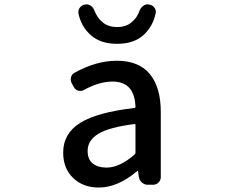

<svg xmlns="http://www.w3.org/2000/svg" viewBox="-20 -841 1040 874"><path d="M429.7 12.7Q358.4 12.7 313 -30.8Q267.6 -74.2 267.6 -146.5Q267.6 -233.4 345.2 -281.7Q422.9 -330.1 592.8 -349.6Q596.7 -349.6 596.7 -354.5Q592.8 -469.7 492.2 -469.7Q431.6 -469.7 362.3 -431.6Q350.6 -424.8 336.9 -428.2Q323.2 -431.6 316.4 -444.3L306.6 -461.9Q299.8 -474.6 303.2 -488.8Q306.6 -502.9 319.3 -509.8Q418 -564.5 511.7 -564.5Q612.3 -564.5 662.1 -503.9Q711.9 -443.4 711.9 -331.1V-35.2Q711.9 -20.5 701.7 -10.3Q691.4 0 676.8 0H652.3Q637.7 0 626.5 -9.8Q615.2 -19.5 612.3 -34.2L608.4 -61.5Q607.4 -63.5 606 -63.5Q604.5 -63.5 603.5 -61.5Q515.6 12.7 429.7 12.7ZM464.8 -78.1Q525.4 -78.1 593.8 -138.7Q596.7 -141.6 596.7 -146.5V-272.5Q596.7 -277.3 592.8 -276.4Q476.6 -261.7 427.7 -231.9Q378.9 -202.1 378.9 -154.3Q378.9 -115.2 402.3 -96.7Q425.8 -78.1 464.8 -78.1ZM336.9 -780.3Q336.9 -784.2 336.9 -787.1Q336.9 -797.9 343.8 -806.6Q352.5 -818.4 367.2 -820.3Q370.1 -821.3 373 -821.3Q383.8 -821.3 393.6 -814.5Q405.3 -806.6 410.2 -792Q422.9 -758.8 448.7 -738.3Q474.6 -717.8 513.2 -717.8Q551.8 -717.8 577.6 -738.3Q603.5 -758.8 615.2 -792Q620.1 -806.6 632.8 -814.5Q641.6 -821.3 652.3 -821.3Q655.3 -821.3 658.2 -820.3Q673.8 -818.4 682.6 -806.6Q689.5 -797.9 689.5 -787.1Q689.5 -784.2 688.5 -780.3Q675.8 -719.7 632.3 -680.7Q588.9 -641.6 513.2 -641.6Q437.5 -641.6 393.6 -680.7Q349.6 -719.7 336.9 -780.3Z"/></svg>

Font: Gen Jyuu Gothic L Monospace Medium
Style: Regular
Weight: 500
Designer: [Source Han Sans]
Ryoko NISHIZUKA  (kana & ideographs); Paul D. Hunt (Latin, Greek & Cyrillic); Wenlong ZHANG  (bopomofo
Version: Version 1.002.20150607